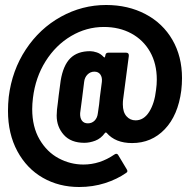

<svg xmlns="http://www.w3.org/2000/svg" viewBox="-20 -675 764 769"><path d="M12 -231Q12 -259 15 -287Q28 -393 83.5 -477Q139 -561 224 -608Q309 -655 405 -655Q493 -655 562.5 -618.5Q632 -582 670.5 -515.5Q709 -449 709 -362Q709 -338 706 -312Q693 -213 640 -157.5Q587 -102 509 -102Q442 -102 407 -143Q403 -146 400 -142Q384 -120 361.5 -111.5Q339 -103 318 -103Q264 -103 235.5 -135Q207 -167 207 -212Q207 -233 212 -266L215 -292L223 -352Q233 -413 261.5 -441.5Q290 -470 341 -470Q353 -470 368 -465Q383 -460 395 -447Q400 -442 401 -449L402 -453Q403 -464 414 -464H485Q497 -464 496 -451L473 -276Q472 -269 472 -257Q472 -226 486.5 -209.5Q501 -193 523 -193Q556 -193 577.5 -227Q599 -261 605 -315Q608 -336 608 -356Q608 -420 581 -467.5Q554 -515 506 -541Q458 -567 396 -567Q326 -567 264.5 -530.5Q203 -494 162.5 -429.5Q122 -365 112 -283Q109 -259 109 -238Q109 -167 138.5 -116.5Q168 -66 215 -41Q262 -16 314 -16Q380 -16 438 -56Q443 -59 445 -59Q451 -59 454 -53L487 2Q494 12 486 17Q449 43 400.5 58.5Q352 74 297 74Q216 74 151.5 37Q87 0 49.5 -69.5Q12 -139 12 -231ZM332 -181Q348 -181 359 -192Q370 -203 372 -222L377 -257L380 -286L388 -347Q390 -365 382 -376.5Q374 -388 358 -388Q342 -388 330.5 -376.5Q319 -365 317 -347Q310 -294 309 -283L301 -222Q300 -203 308 -192Q316 -181 332 -181Z"/></svg>

Font: Barlow Condensed
Style: Bold
Weight: 700
Width: 3
Designer: Jeremy Tribby
Foundry: Tribby Type
Version: Version 1.500